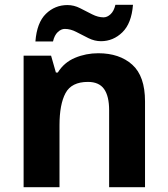

<svg xmlns="http://www.w3.org/2000/svg" viewBox="-20 -777 697 797"><path d="M388 -556Q476 -556 529 -508.5Q582 -461 582 -356V0H433V-319Q433 -378 412 -407.5Q391 -437 345 -437Q277 -437 252 -390.5Q227 -344 227 -257V0H78V-546H192L212 -476H220Q246 -518 291.5 -537Q337 -556 388 -556ZM127 -605Q133 -683 170.5 -719.5Q208 -756 260 -756Q287 -756 312.5 -743Q338 -730 362.5 -717.5Q387 -705 410 -705Q425 -705 439 -718Q453 -731 459 -757H532Q526 -680 488 -643Q450 -606 399 -606Q373 -606 347.5 -618.5Q322 -631 297.5 -644Q273 -657 249 -657Q234 -657 220 -644Q206 -631 200 -605Z"/></svg>

Font: Noto Sans Kawi
Style: Bold
Weight: 700
Designer: Fadhl Haqq
Version: Version 1.000